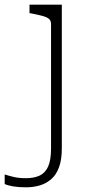

<svg xmlns="http://www.w3.org/2000/svg" viewBox="-90 -557 394 820"><path d="M128 77V-454Q128 -469 119 -476.5Q110 -484 91.5 -489Q73 -494 47 -499L36 -501V-537H174V77Q174 125 162 157.5Q150 190 128.5 208.5Q107 227 79.5 235Q52 243 21 243Q-11 243 -34 239Q-57 235 -70 229V188Q-55 193 -32.5 198.5Q-10 204 21 204Q55 204 79 193Q103 182 115.5 154.5Q128 127 128 77Z"/></svg>

Font: Roboto Serif 20pt Thin
Style: Regular
Weight: 250
Version: Version 1.008